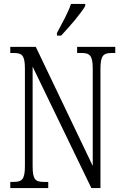

<svg xmlns="http://www.w3.org/2000/svg" viewBox="-20 -951 626 971"><path d="M268 -784V-771H289C332 -816 392 -886 411 -921V-931H339C324 -886 297 -839 268 -784ZM32 0H224V-31H203C160 -31 145 -41 145 -111V-614L442 0H488V-603C488 -672 504 -683 546 -683H563V-714H370V-683H391C433 -683 449 -672 449 -605V-112L161 -714H32V-683H48C90 -683 106 -673 106 -605V-111C106 -41 90 -31 46 -31H32Z"/></svg>

Font: Noto Serif Bengali ExtraCondensed Light
Style: Regular
Weight: 300
Width: 2
Designer: Juan Bruce, Universal Thirst, Indian Type Foundry and the Monotype Design Team.
Foundry: Monotype Imaging Inc.
Version: Version 2.003